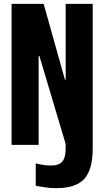

<svg xmlns="http://www.w3.org/2000/svg" viewBox="-20 -750 540 994"><path d="M272 224Q243 224 217.5 220.5Q192 217 165 212V96Q185 101 205.5 104Q226 107 243 107Q285 107 302.5 86.5Q320 66 320 17V-86L367 153L184 -460H180V0H40V-730H206L316 -338H320V-730H460V17Q460 128 416.5 176Q373 224 272 224Z"/></svg>

Font: M PLUS Code Latin
Style: Bold
Weight: 700
Designer: Coji Morishita
Foundry: UNDERFOREST DESIGN
Version: Version 1.002; ttfautohint (v1.8.3)